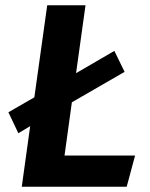

<svg xmlns="http://www.w3.org/2000/svg" viewBox="-20 -712 571 732"><path d="M495 -119 463 0H63L95 -231L50 -204L12 -284L111 -341L160 -692H306L270 -433L416 -518L455 -438L254 -322L226 -119Z"/></svg>

Font: Fira Sans SemiBold
Style: Italic
Weight: 600
Italic angle: -8°
Designer: bBox Type GmbH & Carrois Corporate GbR & Edenspiekermann AG
Foundry: bBox Type GmbH & Carrois Corporate GbR & Edenspiekermann AG
Version: Version 4.301